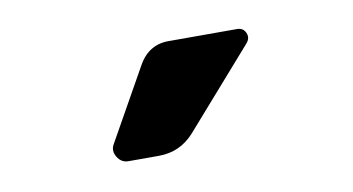

<svg xmlns="http://www.w3.org/2000/svg" viewBox="-35 -835 570 310"><g transform="rotate(-10 250.0 -680.0)"><path d="M365.2 -769.5Q375 -769.5 378.9 -760.7Q382.8 -752 376 -744.1L263.7 -616.2Q240.2 -589.8 205.1 -589.8H155.3Q143.6 -589.8 137.2 -600.6Q130.9 -611.3 136.7 -621.1L203.1 -739.3Q220.7 -770.5 254.9 -769.5Z"/></g></svg>

Font: Rounded-L Mgen+ 1m bold
Style: Bold
Weight: 700
Designer: [Source Han Sans]
Ryoko NISHIZUKA  (kana & ideographs); Paul D. Hunt (Latin, Greek & Cyrillic); Wenlong ZHANG  (bopomofo
Version: Version 1.059.20150602